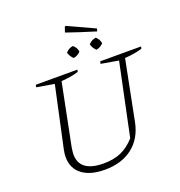

<svg xmlns="http://www.w3.org/2000/svg" viewBox="-162 -1067 1140 1213"><g transform="rotate(-20 408.5 -460.5)"><path d="M338 9Q239 9 184.5 -33Q130 -75 130 -151Q130 -160 131 -171Q132 -182 135 -197L224 -609L106 -629L109 -645H389L386 -631Q342 -616 270 -611L187 -196Q185 -181 183.5 -170Q182 -159 182 -151Q182 -31 344 -31Q412 -31 461.5 -53Q511 -75 554 -123L656 -609L539 -629L542 -645H817L814 -631Q770 -616 697 -611L617 -207Q596 -104 523 -47.5Q450 9 338 9ZM589 -829Q530 -847 484 -862Q438 -877 395 -892L407 -927L414 -930L594 -847ZM392 -722Q370 -743 364 -768Q385 -792 413 -795Q436 -776 440 -748Q420 -726 392 -722ZM545 -722Q524 -741 517 -768Q537 -791 567 -795Q589 -775 593 -748Q572 -726 545 -722Z"/></g></svg>

Font: Piazzolla SC ExtraLight
Style: Italic
Weight: 200
Italic angle: -11.3°
Designer: Juan Pablo del Peral
Foundry: Huerta Tipografica
Version: Version 1.330